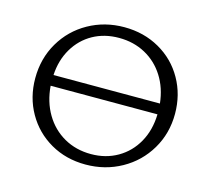

<svg xmlns="http://www.w3.org/2000/svg" viewBox="-98 -779 985 901"><g transform="rotate(15 395.0 -329.0)"><path d="M734 -332Q734 -237 688 -159.5Q642 -82 563 -38Q484 6 389 6Q294 6 218.5 -37.5Q143 -81 100 -156.5Q57 -232 57 -325Q57 -421 102.5 -498.5Q148 -576 226.5 -620Q305 -664 400 -664Q495 -664 571.5 -620.5Q648 -577 691 -501Q734 -425 734 -332ZM136 -361H653Q645 -435 609.5 -491Q574 -547 517 -578Q460 -609 389 -609Q318 -609 262.5 -578Q207 -547 173.5 -490.5Q140 -434 136 -361ZM655 -309H136Q142 -232 177 -173Q212 -114 270 -81Q328 -48 401 -48Q473 -48 530 -81Q587 -114 620 -173Q653 -232 655 -309Z"/></g></svg>

Font: Ysabeau Infant
Style: Regular
Weight: 400
Designer: Christian Thalmann (Catharsis Fonts)
Version: Version 0.003